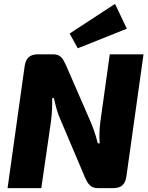

<svg xmlns="http://www.w3.org/2000/svg" viewBox="-20 -970 764 990"><path d="M573 -950 339 -797 381 -721 634 -822ZM720 -690H546L498 -346C493 -308 491 -274 494 -231H484C473 -277 459 -315 445 -347L321 -632C305 -667 293 -690 254 -690H176C134 -690 113 -671 107 -628L19 0H193L243 -345C248 -386 250 -424 249 -464H258C266 -426 277 -385 291 -355L417 -58C433 -22 446 0 485 0H563C606 0 626 -19 632 -62Z"/></svg>

Font: Exo 2 Extra Bold
Style: Italic
Weight: 800
Italic angle: -8°
Designer: Natanael Gama
Version: Version 1.001;PS 001.001;hotconv 1.0.88;makeotf.lib2.5.64775